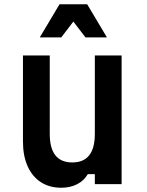

<svg xmlns="http://www.w3.org/2000/svg" viewBox="-20 -866 690 903"><path d="M552 -605V0H426V-47H393Q375 -16 342.5 0.5Q310 17 268 17Q213 17 172.5 -9Q132 -35 110 -84Q88 -133 88 -200V-605H214V-236Q214 -169 240.5 -135.5Q267 -102 320 -102Q373 -102 399.5 -135.5Q426 -169 426 -236V-605ZM167 -690 260 -846H390L483 -690H382L291 -809H359L268 -690Z"/></svg>

Font: Martian Mono SemiCondensed Medium
Style: Regular
Weight: 500
Width: 4
Designer: Roman Shamin
Foundry: Evil Martians
Version: Version 1.000